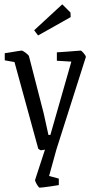

<svg xmlns="http://www.w3.org/2000/svg" viewBox="-20 -689 442 888"><path d="M163 179Q161 179 155.5 171.5Q150 164 146 155.5Q142 147 142 144L188 3Q183 4 177 5Q171 6 169 6Q167 6 162 2.5Q157 -1 157 -1L47 -402L2 -410V-443Q2 -443 12.5 -444.5Q23 -446 37.5 -448.5Q52 -451 64.5 -453Q77 -455 80 -455Q85 -455 98.5 -445Q112 -435 114 -429L182 -165L204 -65H213L310 -404L243 -408V-447Q243 -447 258.5 -448Q274 -449 295 -450.5Q316 -452 333 -453.5Q350 -455 353 -455Q357 -455 367.5 -442.5Q378 -430 377 -425L241 2L207 125L252 137V167Q252 167 239.5 169Q227 171 210.5 173.5Q194 176 180 177.5Q166 179 163 179ZM156 -525 138 -549 268 -669 306 -631 307 -610Q275 -592 234.5 -569Q194 -546 156 -525Z"/></svg>

Font: Grenze Gotisch Light
Style: Regular
Weight: 300
Designer: Renata Polastri
Foundry: Omnibus-Type
Version: Version 1.001